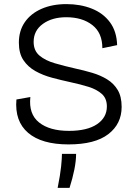

<svg xmlns="http://www.w3.org/2000/svg" viewBox="-20 -692 671 936"><path d="M314 12Q183 12 117 -44.5Q51 -101 60 -207L128 -219Q119 -136 170.5 -95Q222 -54 316 -54Q405 -54 453 -86.5Q501 -119 501 -173Q501 -212 476.5 -234Q452 -256 412 -268.5Q372 -281 325 -291Q279 -301 234 -313Q189 -325 152.5 -345.5Q116 -366 94 -399Q72 -432 72 -484Q72 -542 101 -584Q130 -626 182.5 -649Q235 -672 304 -672Q372 -672 427.5 -650Q483 -628 516 -583.5Q549 -539 551 -472L479 -457Q479 -532 430 -570Q381 -608 303 -608Q234 -608 189 -575.5Q144 -543 144 -488Q144 -445 172.5 -421Q201 -397 247.5 -383.5Q294 -370 347 -358Q389 -349 429.5 -337Q470 -325 502.5 -305Q535 -285 554 -253Q573 -221 573 -171Q573 -88 508 -38Q443 12 314 12ZM261 224Q274 159 278 119Q282 79 282 58H351Q351 92 342.5 134.5Q334 177 319 224Z"/></svg>

Font: Bricolage Grotesque 10pt Light
Style: Regular
Weight: 300
Designer: Mathieu Triay
Foundry: Atelier Triay
Version: Version 1.000; ttfautohint (v1.8.4.7-5d5b);gftools[0.9.32]